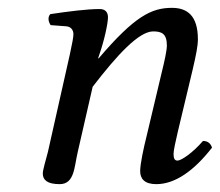

<svg xmlns="http://www.w3.org/2000/svg" viewBox="-20 -459 560 489"><path d="M433 -124 471 -283C479 -318 484 -341 484 -359C484 -419 457 -439 418 -439C366 -439 323 -418 231 -310L230 -311L233 -320C246 -357 255 -400 255 -415C255 -429 247 -436 234 -436C202 -436 155 -430 108 -423C101 -415 103 -404 109 -395L149 -392C161 -391 167 -382 167 -372C167 -364 164 -349 158 -321L102 -72C97 -52 89 -27 89 -17C89 -1 100 10 132 10C170 10 169 -34 178 -72L216 -238C279 -320 334 -379 370 -379C391 -379 405 -374 405 -343C405 -331 399 -303 392 -275L354 -115C346 -83 337 -42 337 -23C337 -4 348 10 378 10C426 10 474 -24 520 -83C517 -92 511 -100 497 -100C471 -70 442 -50 432 -50C425 -50 422 -55 422 -67C422 -76 427 -98 433 -124Z"/></svg>

Font: Libertinus Serif
Style: Italic
Weight: 400
Italic angle: -12°
Designer: Philipp H. Poll, Khaled Hosny
Foundry: Caleb Maclennan
Version: Version 7.050;RELEASE